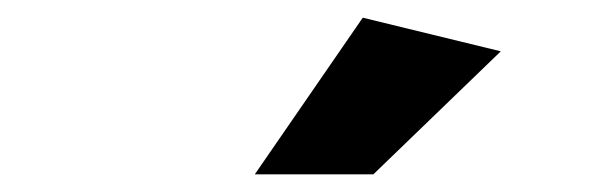

<svg xmlns="http://www.w3.org/2000/svg" viewBox="-20 -770 680 217"><path d="M268 -573 390 -750 546 -712 402 -573Z"/></svg>

Font: Livvic
Style: Bold
Weight: 700
Designer: Jacques Le Bailly, Baron von Fonthausen
Version: Version 1.001; ttfautohint (v1.8.2)